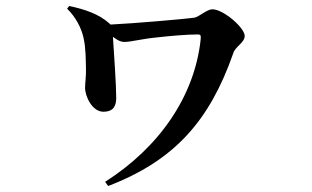

<svg xmlns="http://www.w3.org/2000/svg" viewBox="-20 -559 1040 641"><path d="M346 -480C311 -512 263 -528 211 -539L204 -530C233 -502 252 -465 259 -432C267 -397 266 -358 267 -332C268 -306 264 -282 264 -266C264 -237 288 -186 325 -186C361 -186 368 -208 368 -233C368 -276 360 -389 357 -436C372 -425 382 -419 396 -419C417 -419 452 -429 503 -434C547 -439 604 -444 640 -444C650 -444 651 -441 650 -428C630 -239 513 -68 331 48L341 62C563 -23 680 -156 759 -382C766 -404 797 -417 797 -439C797 -466 726 -528 689 -528C671 -528 645 -503 629 -500C592 -495 429 -481 349 -477Z"/></svg>

Font: Noto Serif CJK JP
Style: Bold
Weight: 700
Designer: Ryoko NISHIZUKA 西塚涼子 (kana & ideographs); Frank Grießhammer (Latin, Greek & Cyrillic); Wenlong ZHANG 张文龙 (bopomofo); San
Foundry: Adobe Systems Incorporated
Version: Version 1.000;PS 1;hotconv 16.6.53;makeotf.lib2.5.65590